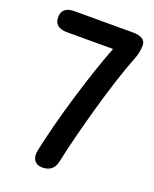

<svg xmlns="http://www.w3.org/2000/svg" viewBox="-133 -776 682 851"><g transform="rotate(20 208.0 -350.0)"><path d="M171 0Q146 0 133.5 -17Q121 -34 127 -64Q139 -121 157 -190.5Q175 -260 197 -333.5Q219 -407 242 -476Q265 -545 287 -601H70Q10 -601 10 -651Q10 -700 70 -700H346Q374 -700 389.5 -690Q405 -680 405 -662Q405 -643 401.5 -626.5Q398 -610 390 -590Q369 -537 347 -468.5Q325 -400 304 -325.5Q283 -251 265 -180.5Q247 -110 235 -53Q225 0 171 0Z"/></g></svg>

Font: Zen Maru Gothic
Style: Bold
Weight: 700
Designer: Yoshimichi Ohira
Foundry: Positype
Version: Version 1.001